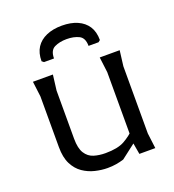

<svg xmlns="http://www.w3.org/2000/svg" viewBox="-133 -824 852 940"><g transform="rotate(-20 293.0 -354.0)"><path d="M268 12Q237 12 203.5 4Q170 -4 141.5 -23.5Q113 -43 95.5 -77.5Q78 -112 78 -166V-430L68 -510H172L162 -430V-179Q162 -129 178.5 -103Q195 -77 222.5 -68.5Q250 -60 283 -60Q347 -60 382 -79.5Q417 -99 444 -127V-71L353 -1Q334 5 313 8.5Q292 12 268 12ZM437 0 426 -63V-430L416 -510H520L510 -430V-80L520 0ZM294 -720Q341 -720 375 -705Q409 -690 427.5 -661.5Q446 -633 446 -590L436 -582H384Q384 -624 357.5 -637Q331 -650 294 -650Q257 -650 230.5 -637Q204 -624 204 -582H152L142 -590Q142 -633 160.5 -661.5Q179 -690 213.5 -705Q248 -720 294 -720Z"/></g></svg>

Font: AR One Sans
Style: Regular
Weight: 400
Designer: Niteesh Yadav
Foundry: Niteesh Yadav
Version: Version 1.001;gftools[0.9.33]